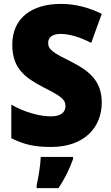

<svg xmlns="http://www.w3.org/2000/svg" viewBox="-20 -744 572 985"><path d="M502 -217C502 -322 447 -375 350 -425C253 -473 227 -489 227 -524C227 -550 246 -570 291 -570C337 -570 391 -553 448 -524L502 -673C442 -702 373 -724 293 -724C140 -724 43 -649 43 -515C43 -395 105 -347 203 -296C290 -252 316 -235 316 -200C316 -169 293 -147 241 -147C183 -147 107 -168 38 -207V-35C104 -2 158 10 242 10C416 10 502 -94 502 -217ZM355 72V61H189C188 100 177 168 168 207V221H280C314 170 335 126 355 72Z"/></svg>

Font: Noto Sans Thai Looped SemiCondensed Black
Style: Regular
Weight: 900
Width: 4
Designer: Sasikarn Vongin, Ben Mitchell
Foundry: The Fontpad Ltd
Version: Version 1.001